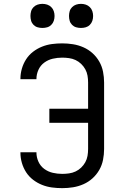

<svg xmlns="http://www.w3.org/2000/svg" viewBox="-20 -968 640 996"><path d="M303 8Q276 8 249.5 4.5Q223 1 198 -9Q173 -19 151.5 -35.5Q130 -52 115.5 -74.5Q101 -97 93.5 -123Q86 -149 86 -175Q86 -176 86 -177Q86 -178 86 -178H169Q169 -178 169 -177.5Q169 -177 169 -177Q169 -152 179.5 -129Q190 -106 210 -91.5Q230 -77 254 -71.5Q278 -66 303 -66Q320 -66 338 -68.5Q356 -71 372 -78.5Q388 -86 401 -98.5Q414 -111 422.5 -126.5Q431 -142 434 -159.5Q437 -177 437 -195V-331H236V-404H437V-540Q437 -558 434 -575.5Q431 -593 422.5 -608.5Q414 -624 401 -636.5Q388 -649 372 -656.5Q356 -664 338 -666.5Q320 -669 303 -669Q278 -669 254 -663.5Q230 -658 210 -643.5Q190 -629 179.5 -606Q169 -583 169 -558Q169 -558 169 -557.5Q169 -557 169 -557H86Q86 -557 86 -558Q86 -559 86 -560Q86 -586 93.5 -612Q101 -638 115.5 -660.5Q130 -683 151.5 -699.5Q173 -716 198 -726Q223 -736 249.5 -739.5Q276 -743 303 -743Q331 -743 359 -738.5Q387 -734 413 -722.5Q439 -711 460 -692Q481 -673 495 -648.5Q509 -624 514.5 -596Q520 -568 520 -540V-195Q520 -167 514.5 -139Q509 -111 495 -86.5Q481 -62 460 -43Q439 -24 413 -12.5Q387 -1 359 3.5Q331 8 303 8ZM400 -823Q387 -823 375 -826.5Q363 -830 354 -839Q345 -848 341.5 -860Q338 -872 338 -885Q338 -898 341.5 -910Q345 -922 354 -931Q363 -940 375 -944Q387 -948 400 -948Q413 -948 425 -944Q437 -940 446 -931Q455 -922 459 -910Q463 -898 463 -885Q463 -872 459 -860Q455 -848 446 -839Q437 -830 425 -826.5Q413 -823 400 -823ZM200 -823Q187 -823 175 -826.5Q163 -830 154 -839Q145 -848 141.5 -860Q138 -872 138 -885Q138 -898 141.5 -910Q145 -922 154 -931Q163 -940 175 -944Q187 -948 200 -948Q213 -948 225 -944Q237 -940 246 -931Q255 -922 259 -910Q263 -898 263 -885Q263 -872 259 -860Q255 -848 246 -839Q237 -830 225 -826.5Q213 -823 200 -823Z"/></svg>

Font: Iosevka Custom Extended
Style: Regular
Weight: 400
Width: 7
Monospace: yes
Designer: Belleve Invis
Foundry: Belleve Invis
Version: Version 11.2.4; ttfautohint (v1.8.4)